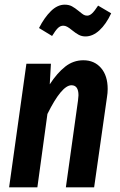

<svg xmlns="http://www.w3.org/2000/svg" viewBox="-20 -802 513 822"><path d="M441 -421Q441 -404 438 -386L383 0H262L314 -372Q316 -388 316 -394Q316 -437 286 -437Q244 -437 183 -314L140 0H19L93 -529H198L193 -441Q225 -490 259.5 -517Q294 -544 337 -544Q384 -544 412.5 -511Q441 -478 441 -421ZM288 -673Q276 -683 267.5 -687.5Q259 -692 251 -692Q238 -692 227.5 -681.5Q217 -671 203 -648L147 -682Q170 -727 198 -754.5Q226 -782 257 -782Q275 -782 288 -775Q301 -768 318 -754Q330 -744 337 -739.5Q344 -735 353 -735Q364 -735 374.5 -745Q385 -755 400 -778L456 -745Q434 -698 405.5 -672Q377 -646 346 -646Q330 -646 317 -653Q304 -660 288 -673Z"/></svg>

Font: Fira Sans Extra Condensed Medium
Style: Italic
Weight: 500
Width: 3
Italic angle: -8°
Designer: Carrois Corporate & Edenspiekermann AG
Foundry: Carrois Corporate GbR & Edenspiekermann AG
Version: Version 4.203